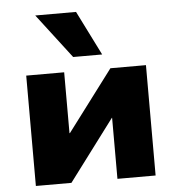

<svg xmlns="http://www.w3.org/2000/svg" viewBox="-54 -827 807 877"><g transform="rotate(-5 349.5 -388.0)"><path d="M75 0V-506H249V-227H251L461 -506H624V0H449V-280H448L238 0ZM296 -572 140 -776H327L429 -572Z"/></g></svg>

Font: Nunito Sans 7pt Black
Style: Regular
Weight: 900
Designer: Vernon Adams
Foundry: Vernon Adams
Version: Version 3.101;gftools[0.9.27]